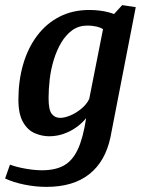

<svg xmlns="http://www.w3.org/2000/svg" viewBox="-38 -550 570 751"><path d="M143 181Q101 181 57 172Q13 163 -18 148L1 94Q28 104 63 110Q98 116 126 116Q179 116 212.5 97Q246 78 266.5 34Q287 -10 299 -88Q282 -67 259 -51Q236 -35 209.5 -26Q183 -17 154 -17Q126 -17 98 -29Q70 -41 52 -72.5Q34 -104 34 -160Q34 -234 52.5 -298Q71 -362 107 -410Q143 -458 194.5 -484.5Q246 -511 311 -511Q333 -511 352.5 -508.5Q372 -506 386.5 -502Q401 -498 408 -495L440 -530L493 -522L394 -13Q384 34 363.5 70Q343 106 311.5 131Q280 156 238 168.5Q196 181 143 181ZM197 -89Q215 -89 237.5 -98.5Q260 -108 280.5 -125Q301 -142 311 -163L365 -436Q354 -443 337.5 -446.5Q321 -450 305 -450Q270 -450 245 -432Q220 -414 202 -384Q184 -354 172.5 -316.5Q161 -279 156.5 -240Q152 -201 152 -166Q152 -120 164.5 -104.5Q177 -89 197 -89Z"/></svg>

Font: Manuale SemiBold
Style: Italic
Weight: 600
Italic angle: -11°
Designer: Eduardo Tunni / Pablo Cosgaya
Foundry: Eduardo Tunni / Pablo Cosgaya
Version: Version 1.002